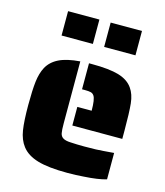

<svg xmlns="http://www.w3.org/2000/svg" viewBox="-111 -814 778 906"><g transform="rotate(15 278.5 -361.0)"><path d="M268 -305H338Q338 -361 327 -377Q321 -386 311 -388.5Q301 -391 282 -391H268V-518H282Q368 -518 414.5 -504Q461 -490 483 -458Q503 -430 507.5 -386Q512 -342 512 -254V-214H268ZM79 -57Q56 -87 49 -131.5Q42 -176 42 -254Q42 -326 47 -368.5Q52 -411 68 -441Q86 -474 123.5 -492.5Q161 -511 226 -516V-214Q226 -180 229 -165.5Q232 -151 243 -144Q255 -136 280 -135Q312 -133 348 -133Q412 -133 441 -136L492 -140V-11Q452 1 382 5Q348 8 302 8Q210 8 157.5 -7.5Q105 -23 79 -57ZM109 -730H262V-611H109ZM317 -730H470V-611H317Z"/></g></svg>

Font: Saira Stencil One
Style: Regular
Weight: 400
Designer: Hector Gatti with collaboration of the Omnibus-Type team
Foundry: Omnibus-Type
Version: Version 1.004